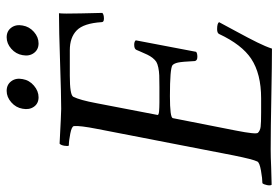

<svg xmlns="http://www.w3.org/2000/svg" viewBox="-159 -697 852 588"><g transform="rotate(-90 267.0 -403.0)"><path d="M392.1 -759.8Q395.5 -780.3 411.6 -794.4Q427.7 -808.6 446.8 -808.6Q465.8 -808.6 476.3 -794.4Q486.8 -780.3 482.9 -759.8Q479.5 -739.3 463.4 -725.1Q447.3 -710.9 428.2 -710.9Q409.2 -710.9 398.7 -725.1Q388.2 -739.3 392.1 -759.8ZM228 -759.8Q231.4 -780.3 247.6 -794.4Q263.7 -808.6 282.7 -808.6Q301.8 -808.6 312.3 -794.4Q322.8 -780.3 318.8 -759.8Q315.4 -739.3 298.8 -725.1Q282.2 -710.9 263.2 -710.9Q244.1 -710.9 234.1 -725.1Q224.1 -739.3 228 -759.8ZM227.5 -641.6Q268.6 -641.6 369.1 -645Q469.7 -648.4 520.5 -648.4Q518.6 -636.2 520 -580.1Q521.5 -523.9 521.5 -515.6Q516.6 -510.7 503.9 -510.7Q493.2 -510.7 493.2 -517.6Q489.7 -572.8 468 -594Q446.3 -615.2 407.2 -615.2H329.1Q270 -615.2 264.6 -604.5Q254.4 -584 245.1 -534.2L209 -346.7Q208.5 -344.7 211.7 -343.5Q214.8 -342.3 220.5 -341.8Q226.1 -341.3 232.4 -341.1Q238.8 -340.8 247.1 -340.8H294.9Q317.4 -340.8 330.1 -341.3Q342.8 -341.8 354.2 -344.2Q365.7 -346.7 371.6 -350.3Q377.4 -354 383.3 -361.3Q389.2 -368.7 393.6 -377.9Q397.9 -387.2 404.3 -401.9Q406.7 -407.7 408.2 -411.1Q411.1 -418 423.8 -418Q434.1 -418 437.5 -413.1L402.3 -228.5Q398.4 -224.6 386.7 -224.6Q375.5 -224.6 374 -232.4Q372.1 -272 369.4 -283.9Q366.7 -295.9 361.3 -300.8Q351.1 -308.6 266.6 -308.6Q201.2 -308.6 199.2 -299.8L161.1 -106.4Q148.9 -44.4 154.3 -39.1Q161.1 -32.2 172.9 -30.8Q184.6 -29.3 216.8 -29.3H259.8Q335 -29.3 380.9 -59.6Q424.3 -88.4 457 -158.2Q460 -164.1 471.7 -164.1Q489.3 -164.1 493.2 -158.2Q486.8 -146 465.3 -106.4Q443.8 -66.9 431.2 -41.3Q418.5 -15.6 412.1 3.9Q365.7 3.9 266.4 2Q167 0 103.5 0Q81.1 0 46.4 1.5Q11.7 2.9 -4.9 2.9Q-7.8 -1 -5.9 -11.2Q-3.9 -21.5 0 -25.4Q13.7 -25.4 38.6 -29.8Q63.5 -34.2 66.4 -41Q73.2 -54.7 85 -113.3L166 -530.3Q176.8 -585 174.8 -602.5Q174.3 -609.4 151.6 -613.8Q128.9 -618.2 115.2 -618.2Q112.8 -621.6 114.7 -632.3Q116.7 -643.1 121.1 -646.5Q213.9 -641.6 227.5 -641.6Z"/></g></svg>

Font: Amiri
Style: Slanted
Weight: 400
Italic angle: 9°
Designer: Khaled Hosny
Version: Version 000.107